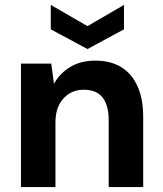

<svg xmlns="http://www.w3.org/2000/svg" viewBox="-20 -759 660 779"><path d="M65 0V-501H188L199 -419Q222 -461 264.5 -487Q307 -513 367 -513Q429 -513 472 -486.5Q515 -460 538 -409Q561 -358 561 -285V0H421V-272Q421 -331 396.5 -363Q372 -395 319 -395Q286 -395 260.5 -379Q235 -363 220 -334Q205 -305 205 -263V0ZM335 -560 186 -640V-739L335 -653L483 -739V-640Z"/></svg>

Font: DM Sans 18pt ExtraBold
Style: Regular
Weight: 800
Designer: Colophon Foundry, Jonny Pinhorn
Foundry: Colophon Foundry
Version: Version 4.004;gftools[0.9.30]